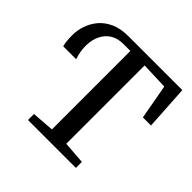

<svg xmlns="http://www.w3.org/2000/svg" viewBox="-185 -919 1095 1095"><g transform="rotate(45 363.0 -371.5)"><path d="M185 0V-48.5L319.5 -58.5V-691.5H264Q218 -691.5 186 -671.8Q154 -652 136.8 -617Q119.5 -582 118.5 -536.5Q117.5 -491 134 -439.5H30Q27 -448.5 24.2 -468.8Q21.5 -489 21.5 -521.5Q21.5 -560 34.5 -599Q47.5 -638 75 -670.8Q102.5 -703.5 146.2 -723.2Q190 -743 251 -743H687L703.5 -474H638L600 -684.5L435.5 -690.5V-58.5L571.5 -48.5V0Z"/></g></svg>

Font: Merriweather 28pt Medium
Style: Regular
Weight: 500
Version: Version 2.100